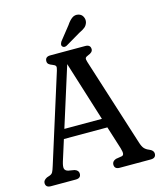

<svg xmlns="http://www.w3.org/2000/svg" viewBox="-127 -971 889 1062"><g transform="rotate(-15 317.0 -439.5)"><path d="M203.5 -26Q203.5 0 173.5 0H31Q1.5 0 1.5 -26Q1.5 -41.5 22.5 -52.5L40 -58.5Q52 -63 57.2 -72.5Q62.5 -82 70 -106.5L228.5 -609Q234.5 -627.5 231 -634.2Q227.5 -641 213.5 -646Q199.5 -651 192.5 -657.2Q185.5 -663.5 185.5 -674Q185.5 -700 215 -700H415Q445 -700 445 -674Q445 -656 417 -646Q404.5 -641.5 401.2 -635.2Q398 -629 403.5 -612L563.5 -109Q571.5 -83 581.5 -72Q591.5 -61 608 -54.5Q633 -44.5 633 -26Q633 0 603 0H425Q395.5 0 395.5 -26Q395.5 -45 418 -53L452 -58.5Q461.5 -60.5 463.2 -70.2Q465 -80 458 -103.5L417 -233.5H168L130.5 -115Q122 -87 125.5 -75Q129 -63 145.5 -58.5L181 -52.5Q203.5 -45 203.5 -26ZM185 -287H400L293 -629ZM356 -836Q371.5 -859.5 387.8 -871Q404 -882.5 424 -877.5Q441.5 -873 449.2 -857.5Q457 -842 453 -825.5Q448 -808.5 436 -798.8Q424 -789 402.5 -779L316 -728Q300 -720.5 291 -731.5Q286.5 -737.5 288.5 -744.5Q290.5 -751.5 294.5 -758.5Z"/></g></svg>

Font: Fraunces 144pt S100
Style: Regular
Weight: 400
Version: Version 1.000; ttfautohint (v1.8.3)